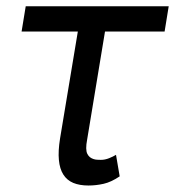

<svg xmlns="http://www.w3.org/2000/svg" viewBox="-20 -565 543 595"><path d="M59.7 -545.5H502.8L490.1 -467.3H305.4L250 -132.1Q244 -101.2 250.7 -88.1Q253.9 -81.7 258.7 -77.9Q263.5 -74.2 269.2 -72.3Q274.9 -70.3 280.9 -70Q286.9 -69.6 292.6 -69.6Q305.4 -69.6 318.2 -74.8Q331 -79.9 339.5 -85.2L350.9 -18.5Q324.6 -0.7 301 4.6Q277.3 9.9 254.3 9.9Q226.6 9.9 207 1.8Q187.5 -6.4 176.3 -24Q165.1 -41.5 162.5 -69.2Q159.8 -96.9 166.2 -136.4L221.2 -467.3H46.9Z"/></svg>

Font: Inter P
Style: Italic
Weight: 400
Italic angle: -9.40001°
Designer: Rasmus Andersson
Foundry: rsms
Version: Version 3.018;git-588b23468